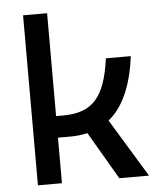

<svg xmlns="http://www.w3.org/2000/svg" viewBox="-52 -778 691 824"><g transform="rotate(-5 293.0 -366.0)"><path d="M78.1 0H181.6V-196.3H234.4C261.2 -196.3 286.1 -199.2 309.1 -204.6L428.7 0H556.6L404.3 -250.5C467.8 -301.8 507.3 -390.6 523.4 -517.6H416C393.6 -350.1 338.9 -289.1 210 -289.1H181.6V-732.4H78.1Z"/></g></svg>

Font: CaskaydiaCove Nerd Font
Style: Regular
Weight: 400
Designer: Aaron Bell
Foundry: Saja Typeworks
Version: Version 2111.1;Nerd Fonts 2.3.3